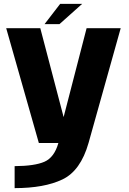

<svg xmlns="http://www.w3.org/2000/svg" viewBox="-20 -738 666 991"><path d="M180.5 0H437L603 -592.5H427L291 -66.5H326L188 -592.5H12ZM55.5 233Q208.5 233 302.2 188.2Q396 143.5 437 0L281.5 -0.5Q260.5 74.5 209.5 96.8Q158.5 119 55.5 119.5ZM210 -613.5H287L404 -718H290.5Z"/></svg>

Font: Anybody UltraCondensed Thin
Style: Bold
Weight: 700
Version: Version 1.111